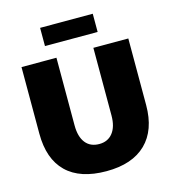

<svg xmlns="http://www.w3.org/2000/svg" viewBox="-129 -1004 1009 1120"><g transform="rotate(-15 375.5 -444.0)"><path d="M53 -303V-705H264V-296Q264 -228 293 -191Q322 -154 376 -154Q428 -154 457.5 -191.5Q487 -229 487 -296V-705H698V-303Q698 -152 615 -71Q532 10 376 10Q217 10 135 -70Q53 -150 53 -303ZM217 -898H535V-788H217Z"/></g></svg>

Font: Nunito Sans Heavy
Style: Regular
Weight: 400
Designer: Vernon Adams
Foundry: Vernon Adams
Version: Version 2.500